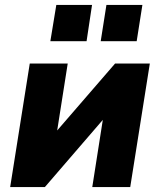

<svg xmlns="http://www.w3.org/2000/svg" viewBox="-20 -754 645 774"><path d="M21 0 100 -498H253L203 -180H169L444 -498H584L505 0H352L402 -319H436L161 0ZM386 -588 409 -734H554L531 -588ZM183 -588 207 -734H351L329 -588Z"/></svg>

Font: Nunito Sans 10pt SemiCondensed Black
Style: Italic
Weight: 900
Width: 4
Italic angle: -9°
Designer: Vernon Adams
Foundry: Vernon Adams
Version: Version 3.101;gftools[0.9.27]